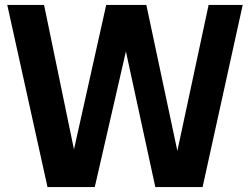

<svg xmlns="http://www.w3.org/2000/svg" viewBox="-20 -760 1016 780"><path d="M173 0 9.5 -740H159L280.5 -153L411.5 -740H574.5L700.5 -147L827.5 -740H966L803 0H611L491.5 -551L365 0Z"/></svg>

Font: Encode Sans Condensed Condensed
Style: Bold
Weight: 700
Width: 3
Designer: Multiple Designers
Foundry: Impallari Type
Version: Version 3.000; ttfautohint (v1.8.3) -l 8 -r 50 -G 200 -x 14 